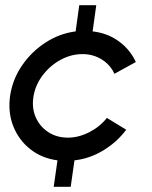

<svg xmlns="http://www.w3.org/2000/svg" viewBox="-20 -720 586 740"><path d="M187 0 201.5 -102Q141 -110 96.5 -145.2Q52 -180.5 31 -234Q10 -287.5 19 -351Q28.5 -414.5 65 -467.8Q101.5 -521 155.5 -556Q209.5 -591 271.5 -599L285.5 -700H351L337 -599Q394.5 -592.5 438 -560.8Q481.5 -529 503.5 -481L421 -435.5Q405.5 -470 372.2 -490.8Q339 -511.5 298 -511.5Q254.5 -511.5 214.2 -489.8Q174 -468 145.8 -431.5Q117.5 -395 109.5 -351Q101.5 -306 117.2 -269.2Q133 -232.5 165.8 -211Q198.5 -189.5 242 -189.5Q282.5 -189.5 323.5 -210.2Q364.5 -231 392 -265.5L466.5 -220Q430.5 -172 378 -140.2Q325.5 -108.5 267 -102L252.5 0Z"/></svg>

Font: Urbanist Medium
Style: Italic
Weight: 500
Italic angle: -8°
Designer: Corey Hu
Foundry: Corey Hu
Version: Version 1.330; ttfautohint (v1.8.4.7-5d5b)